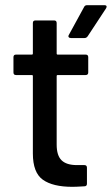

<svg xmlns="http://www.w3.org/2000/svg" viewBox="-20 -720 432 742"><path d="M311 -430H203Q199 -430 199 -426V-161Q199 -119 218 -100.5Q237 -82 277 -82H306Q316 -82 316 -72V-10Q316 0 306 0Q274 2 260 2Q184 2 145.5 -25.5Q107 -53 107 -127V-426Q107 -430 103 -430H42Q32 -430 32 -440V-499Q32 -509 42 -509H103Q107 -509 107 -513V-631Q107 -641 117 -641H189Q199 -641 199 -631V-513Q199 -509 203 -509H311Q321 -509 321 -499V-440Q321 -430 311 -430ZM246 -585 305 -693Q308 -700 317 -700H384Q390 -700 391.5 -696.5Q393 -693 390 -688L319 -580Q314 -573 307 -573H254Q248 -573 245.5 -576.5Q243 -580 246 -585Z"/></svg>

Font: Amber EN Medium
Style: Regular
Weight: 500
Designer: Jeremy Tribby
Foundry: Tribby Type Co.
Version: Version 1.403 November 24, 2021